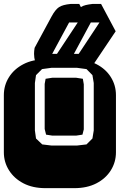

<svg xmlns="http://www.w3.org/2000/svg" viewBox="-22 -977 622 997"><path d="M213.9 0Q147.9 0 99.6 -25.1Q51.3 -50.3 24.7 -92.8Q-2 -135.3 -2 -186V-482.9Q-2 -534.2 24.7 -576.4Q51.3 -618.7 99.6 -643.8Q147.9 -668.9 213.9 -668.9H364.3Q430.2 -668.9 478.8 -643.8Q527.3 -618.7 553.7 -576.4Q580.1 -534.2 580.1 -482.9V-186Q580.1 -135.3 553.7 -92.8Q527.3 -50.3 478.8 -25.1Q430.2 0 364.3 0ZM246.1 -221.2H377L427.2 -227.1L458 -257.8L464.8 -299.8V-545.9L458 -586.9L427.2 -618.2L377 -625H246.1L196.3 -618.2L165 -586.9L159.2 -545.9V-299.8L165 -257.8L197.3 -227.1ZM249 -272.9 217.3 -277.8 210 -307.1V-541L214.8 -567.9L249 -573.2H374L408.2 -567.9L413.1 -539.1V-305.2L406.2 -277.8L374 -272.9ZM177.7 -631.3Q154.8 -655.8 154.8 -697.3Q154.8 -711.9 157.7 -728.5L245.6 -891.1Q265.1 -927.2 284.4 -939.9Q303.7 -952.6 344.7 -956.5H389.6L397.9 -940.4Q409.2 -947.3 423.3 -950.7Q437.5 -954.1 458 -956.5H502.9L578.6 -814.5L455.6 -631.3ZM249 -697.3H273.9L381.8 -860.4H336.9ZM361.8 -697.3H386.7L494.6 -860.4H449.7Z"/></svg>

Font: Monofett
Style: Regular
Weight: 400
Designer: Vernon Adams
Foundry: Vernon Adams
Version: Version 1.100; ttfautohint (v1.8.4.7-5d5b);gftools[0.9.28]